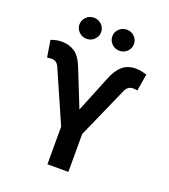

<svg xmlns="http://www.w3.org/2000/svg" viewBox="-166 -1060 1034 1178"><g transform="rotate(20 351.5 -471.5)"><path d="M282.2 0V-245.6L133.8 -583.5Q127 -600.1 114.7 -608.6Q102.5 -617.2 85.4 -617.2Q78.1 -617.2 68.4 -616.2Q58.6 -615.2 56.2 -614.3L38.6 -723.6Q54.7 -729.5 71.8 -733.4Q88.9 -737.3 109.9 -737.3Q157.7 -737.3 194.1 -712.9Q230.5 -688.5 256.3 -621.6L351.6 -382.8L447.3 -618.2Q470.7 -678.2 504.9 -707.8Q539.1 -737.3 591.8 -737.3Q611.3 -737.3 629.6 -733.4Q647.9 -729.5 664.1 -724.6L645.5 -614.3Q643.1 -615.2 633.3 -616.2Q623.5 -617.2 617.2 -617.2Q599.1 -617.2 586.9 -607.9Q574.7 -598.6 567.9 -583.5L418.9 -247.1V0ZM458.5 -805.2Q429.2 -805.2 408.4 -825.4Q387.7 -845.7 387.7 -874Q387.7 -902.8 408.4 -922.9Q429.2 -942.9 458.5 -942.9Q487.8 -942.9 508.3 -922.9Q528.8 -902.8 528.8 -874Q528.8 -845.7 508.3 -825.4Q487.8 -805.2 458.5 -805.2ZM244.1 -805.2Q214.8 -805.2 194.1 -825.4Q173.3 -845.7 173.3 -874Q173.3 -902.8 194.1 -922.9Q214.8 -942.9 244.1 -942.9Q272.9 -942.9 293.7 -922.9Q314.5 -902.8 314.5 -874Q314.5 -845.7 293.7 -825.4Q272.9 -805.2 244.1 -805.2Z"/></g></svg>

Font: Inter
Style: 650
Weight: 650
Designer: Rasmus Andersson
Foundry: rsms
Version: Version 4.001;git-66647c0bb